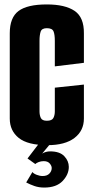

<svg xmlns="http://www.w3.org/2000/svg" viewBox="-20 -646 417 865"><path d="M194 8Q105 8 64.5 -24.5Q24 -57 24 -112V-496Q24 -567 63.5 -596.5Q103 -626 191 -626Q273 -626 316 -597Q359 -568 358 -495V-363L227 -347V-462Q227 -491 221 -505Q215 -519 191 -519Q168 -519 163 -503Q158 -487 158 -463V-144Q158 -127 164 -114.5Q170 -102 191 -102Q214 -102 220.5 -114.5Q227 -127 227 -144V-251L358 -265V-112Q358 -57 315.5 -24.5Q273 8 194 8ZM179 199Q155 199 135 192Q115 185 98 176L126 129Q131 136 145 141.5Q159 147 172 147Q192 147 202.5 136Q213 125 213 111Q213 101 204 90.5Q195 80 177 80Q165 80 154.5 84Q144 88 139 93L104 68L156 0H208L170 46Q186 36 206 36Q249 36 269.5 57.5Q290 79 290 106Q290 140 262 169.5Q234 199 179 199Z"/></svg>

Font: Smooch Sans Thin ExtraBold
Style: Regular
Weight: 800
Version: Version 1.010